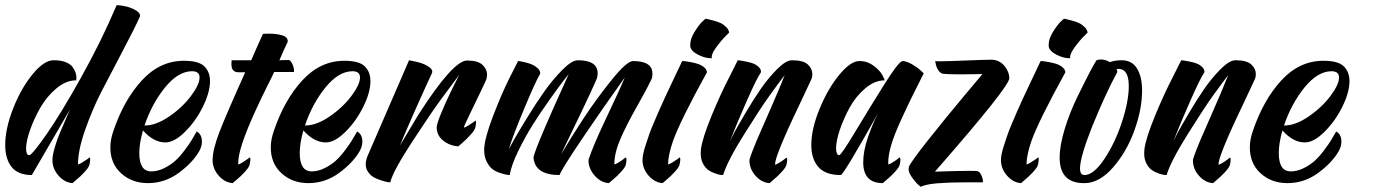

<svg xmlns="http://www.w3.org/2000/svg" viewBox="-77 -671 5278 736"><path d="M370 -651Q387 -651 407.5 -646Q428 -641 444.5 -631Q461 -621 460 -609Q439 -562 392.5 -474Q346 -386 312 -320Q278 -254 250 -175Q222 -96 222 -41Q222 -41 223 -41Q226 -41 237 -47.5Q248 -54 258 -61L267 -68Q271 -63 266 -40Q264 -30 247.5 -12Q231 6 216 18L201 31Q171 29 147.5 2.5Q124 -24 124 -57Q124 -74 131 -99Q138 -124 145 -142.5Q152 -161 168 -197.5Q184 -234 191 -251L45 0Q-8 0 -32.5 -31Q-57 -62 -57 -115Q-57 -178 -26.5 -255.5Q4 -333 48 -386.5Q92 -440 128 -440Q129 -440 130 -440Q157 -440 175.5 -432.5Q194 -425 202 -413Q210 -401 213 -391.5Q216 -382 216 -372L215 -363Q215 -363 214 -363Q176 -363 139 -332Q102 -301 77.5 -258Q53 -215 38 -172Q23 -129 23 -101Q23 -77 35 -76Q46 -77 100.5 -155Q155 -233 233.5 -373.5Q312 -514 370 -651Z M471 -171Q457 -122 457 -84Q457 -14 503 -14Q527 -14 551.5 -26Q576 -38 593.5 -53.5Q611 -69 629.5 -93.5Q648 -118 656.5 -132Q665 -146 677 -167Q697 -156 697 -128Q697 -110 687 -92Q662 -48 608.5 -8.5Q555 31 490 31Q429 31 387.5 -6.5Q346 -44 346 -106Q346 -136 358 -170Q398 -288 467 -363Q536 -438 628 -438Q685 -438 706.5 -416.5Q728 -395 728 -360Q728 -317 700.5 -261.5Q673 -206 632 -165.5Q591 -125 557 -125Q512 -125 471 -171ZM477 -190Q478 -190 479 -190Q521 -190 571.5 -224.5Q622 -259 655 -303Q688 -347 688 -374Q688 -398 659 -398Q659 -398 658 -398Q605 -397 555 -335Q505 -273 477 -190Z M953 -542Q983 -542 1005 -535.5Q1027 -529 1026 -511Q1019 -497 1009 -474.5Q999 -452 994 -440L1028 -441Q1028 -441 1029 -441Q1036 -441 1043.5 -426Q1051 -411 1050 -395H974Q967 -379 948 -342Q853 -151 839 -74Q836 -56 836 -41Q836 -41 837 -41Q840 -41 851 -47.5Q862 -54 871.5 -61Q881 -68 881 -68Q885 -63 880 -40Q878 -30 861.5 -12Q845 6 830 18L815 31Q785 29 761.5 2.5Q738 -24 738 -57Q738 -97 764 -164.5Q790 -232 863 -394Q859 -394 850.5 -394Q842 -394 835 -394L828 -395Q818 -398 814 -406Q810 -414 810 -425Q810 -429 811 -440H886Q910 -496 931 -541Q940 -542 953 -542Z M1086 -171Q1072 -122 1072 -84Q1072 -14 1118 -14Q1142 -14 1166.5 -26Q1191 -38 1208.5 -53.5Q1226 -69 1244.5 -93.5Q1263 -118 1271.5 -132Q1280 -146 1292 -167Q1312 -156 1312 -128Q1312 -110 1302 -92Q1277 -48 1223.5 -8.5Q1170 31 1105 31Q1044 31 1002.5 -6.5Q961 -44 961 -106Q961 -136 973 -170Q1013 -288 1082 -363Q1151 -438 1243 -438Q1300 -438 1321.5 -416.5Q1343 -395 1343 -360Q1343 -317 1315.5 -261.5Q1288 -206 1247 -165.5Q1206 -125 1172 -125Q1127 -125 1086 -171ZM1092 -190Q1093 -190 1094 -190Q1136 -190 1186.5 -224.5Q1237 -259 1270 -303Q1303 -347 1303 -374Q1303 -398 1274 -398Q1274 -398 1273 -398Q1220 -397 1170 -335Q1120 -273 1092 -190Z M1491 -440Q1495 -439 1501 -438Q1507 -437 1522 -433.5Q1537 -430 1548.5 -425Q1560 -420 1570 -412.5Q1580 -405 1580 -396Q1580 -393 1578 -389Q1504 -229 1456 -113Q1456 -113 1526 -230Q1659 -438 1713 -439Q1755 -439 1772.5 -422.5Q1790 -406 1790 -385Q1790 -375 1787 -366Q1784 -358 1762.5 -313.5Q1741 -269 1721 -227.5Q1701 -186 1701 -182Q1701 -182 1702 -182Q1705 -182 1716 -188.5Q1727 -195 1737 -202L1746 -209Q1750 -205 1745 -182Q1743 -172 1726.5 -154Q1710 -136 1695 -123L1680 -110Q1647 -112 1622 -132Q1597 -152 1597 -183Q1597 -190 1602 -205Q1607 -220 1614.5 -238Q1622 -256 1631 -276.5Q1640 -297 1649.5 -316Q1659 -335 1666.5 -350.5Q1674 -366 1679 -375.5Q1684 -385 1684 -385Q1657 -349 1616 -293.5Q1575 -238 1502 -126Q1429 -14 1419 28Q1415 28 1408.5 27Q1402 26 1386 21Q1370 16 1357.5 9.5Q1345 3 1335 -10.5Q1325 -24 1325 -41Q1325 -56 1332 -73Z M2138 -440Q2214 -440 2214 -390Q2214 -382 2212 -373Q2210 -366 2183 -308Q2156 -250 2120.5 -177Q2085 -104 2073 -78Q2110 -141 2158.5 -215Q2207 -289 2266 -362.5Q2325 -436 2349 -437Q2424 -437 2424 -389Q2424 -380 2422 -371Q2405 -334 2365 -263.5Q2325 -193 2301.5 -139Q2278 -85 2278 -41Q2278 -41 2279 -41Q2282 -41 2293 -47.5Q2304 -54 2313 -61L2322 -68Q2327 -63 2322 -40Q2320 -30 2303.5 -12Q2287 6 2272 18L2257 31Q2226 29 2202 1.5Q2178 -26 2179 -59Q2198 -116 2248.5 -222Q2299 -328 2318 -374Q2237 -261 2156.5 -142Q2076 -23 2068 0Q1973 0 1968 -68Q1973 -91 2007 -170.5Q2041 -250 2072 -318L2103 -387Q2095 -377 2081 -359Q2067 -341 2031 -290.5Q1995 -240 1966 -194Q1937 -148 1910 -93Q1883 -38 1877 0Q1873 0 1866.5 -1Q1860 -2 1843 -7Q1826 -12 1813 -21Q1800 -30 1789.5 -49.5Q1779 -69 1779 -95Q1779 -97 1779 -100Q1781 -143 1813.5 -227.5Q1846 -312 1877 -374L1909 -437Q1912 -437 1918 -436Q1924 -435 1938.5 -431.5Q1953 -428 1964 -423Q1975 -418 1984.5 -409Q1994 -400 1994 -389Q1977 -361 1933.5 -257Q1890 -153 1873 -98Q1880 -112 1893 -135Q1906 -158 1942 -217Q1978 -276 2010 -321Q2042 -366 2078.5 -403Q2115 -440 2138 -440Z M2538 -437Q2542 -437 2548 -436.5Q2554 -436 2570 -433Q2586 -430 2598.5 -426Q2611 -422 2621.5 -413.5Q2632 -405 2633 -394Q2531 -209 2503 -131Q2484 -76 2484 -41Q2484 -41 2485 -41Q2488 -41 2499 -47.5Q2510 -54 2520 -61L2529 -68Q2533 -63 2528 -40Q2526 -30 2509.5 -12Q2493 6 2478 18L2463 31Q2433 29 2409.5 2.5Q2386 -24 2386 -57Q2386 -68 2389 -82.5Q2392 -97 2398.5 -116.5Q2405 -136 2411 -154Q2417 -172 2428.5 -198.5Q2440 -225 2448 -244Q2456 -263 2470.5 -294Q2485 -325 2493 -342Q2501 -359 2516.5 -391.5Q2532 -424 2538 -437ZM2627 -599Q2631 -599 2637 -597.5Q2643 -596 2658.5 -592Q2674 -588 2685.5 -582.5Q2697 -577 2707 -567Q2717 -557 2718 -546Q2711 -539 2699.5 -527.5Q2688 -516 2669.5 -491Q2651 -466 2651 -452Q2651 -450 2652 -448Q2649 -448 2646 -448Q2625 -448 2598.5 -461.5Q2572 -475 2569 -493Q2569 -496 2569 -500Q2569 -521 2583.5 -545.5Q2598 -570 2612 -585Z M2959 -440Q3002 -440 3019.5 -424Q3037 -408 3037 -387Q3037 -377 3034 -369Q3024 -347 3002 -300.5Q2980 -254 2963.5 -219Q2947 -184 2930 -145Q2913 -106 2903.5 -79Q2894 -52 2894 -40Q2894 -40 2895 -40Q2898 -40 2909 -46.5Q2920 -53 2929 -60L2938 -67Q2943 -63 2938 -40Q2936 -30 2919.5 -12Q2903 6 2888 18L2873 31Q2842 29 2818.5 2Q2795 -25 2796 -59Q2804 -86 2823.5 -132Q2843 -178 2875 -250Q2907 -322 2931 -383Q2908 -353 2874 -306Q2840 -259 2775.5 -156Q2711 -53 2695 0Q2691 0 2685.5 -0.5Q2680 -1 2665 -6Q2650 -11 2638.5 -19Q2627 -27 2618 -43.5Q2609 -60 2609 -83Q2609 -91 2610 -100Q2616 -143 2651 -228Q2686 -313 2719 -376L2751 -440Q2755 -440 2761 -439Q2767 -438 2783 -435Q2799 -432 2810.5 -427.5Q2822 -423 2831.5 -414Q2841 -405 2840 -394Q2824 -371 2786 -285Q2748 -199 2721 -130Q2727 -143 2738 -163.5Q2749 -184 2780.5 -237.5Q2812 -291 2840.5 -332Q2869 -373 2902.5 -406.5Q2936 -440 2959 -440Z M3218 -437Q3248 -437 3272.5 -418.5Q3297 -400 3306 -382L3315 -363Q3315 -363 3314 -363Q3276 -363 3240 -332.5Q3204 -302 3180.5 -259.5Q3157 -217 3142.5 -174Q3128 -131 3128 -103Q3128 -77 3140 -76Q3148 -77 3202 -167Q3256 -257 3312.5 -347Q3369 -437 3383 -437Q3397 -437 3417.5 -425.5Q3438 -414 3451 -402L3464 -390Q3432 -326 3419 -300Q3406 -274 3378.5 -214.5Q3351 -155 3339.5 -115.5Q3328 -76 3328 -51Q3328 -46 3328 -42Q3328 -41 3329 -41Q3332 -41 3343 -47.5Q3354 -54 3363 -61L3372 -68Q3377 -63 3372 -40Q3370 -30 3353.5 -12Q3337 6 3322 18L3307 31Q3232 31 3232 -49Q3232 -92 3250 -144.5Q3268 -197 3289 -237Q3156 0 3146 0Q3087 0 3060 -31Q3033 -62 3033 -115Q3033 -177 3065 -254.5Q3097 -332 3140.5 -384.5Q3184 -437 3217 -437Q3218 -437 3218 -437Z M3508 -437Q3511 -436 3527 -436Q3549 -436 3623.5 -439Q3698 -442 3717 -442Q3726 -442 3729 -442Q3757 -439 3774.5 -417Q3792 -395 3792 -371Q3792 -339 3513 -20Q3509 -16 3507 -13Q3592 -16 3639 -16Q3666 -16 3670 -15Q3683 -11 3690 15Q3691 20 3691 23Q3691 27 3690 28Q3690 28 3684 28Q3680 28 3657.5 28Q3635 28 3619 28Q3563 28 3518 31.5Q3473 35 3452 45Q3447 41 3439.5 34Q3432 27 3419 9Q3406 -9 3406 -23Q3406 -27 3407 -31Q3411 -46 3481.5 -135Q3552 -224 3621 -306L3689 -387Q3649 -386 3610 -386Q3555 -386 3540 -388Q3528 -389 3520 -401.5Q3512 -414 3510 -426Z M3912 -437Q3916 -437 3922 -436.5Q3928 -436 3944 -433Q3960 -430 3972.5 -426Q3985 -422 3995.5 -413.5Q4006 -405 4007 -394Q3905 -209 3877 -131Q3858 -76 3858 -41Q3858 -41 3859 -41Q3862 -41 3873 -47.5Q3884 -54 3894 -61L3903 -68Q3907 -63 3902 -40Q3900 -30 3883.5 -12Q3867 6 3852 18L3837 31Q3807 29 3783.5 2.5Q3760 -24 3760 -57Q3760 -68 3763 -82.5Q3766 -97 3772.5 -116.5Q3779 -136 3785 -154Q3791 -172 3802.5 -198.5Q3814 -225 3822 -244Q3830 -263 3844.5 -294Q3859 -325 3867 -342Q3875 -359 3890.5 -391.5Q3906 -424 3912 -437ZM4001 -599Q4005 -599 4011 -597.5Q4017 -596 4032.5 -592Q4048 -588 4059.5 -582.5Q4071 -577 4081 -567Q4091 -557 4092 -546Q4085 -539 4073.5 -527.5Q4062 -516 4043.5 -491Q4025 -466 4025 -452Q4025 -450 4026 -448Q4023 -448 4020 -448Q3999 -448 3972.5 -461.5Q3946 -475 3943 -493Q3943 -496 3943 -500Q3943 -521 3957.5 -545.5Q3972 -570 3986 -585Z M4126 -440Q4134 -443 4143 -443Q4160 -443 4177 -433Q4198 -440 4223 -440Q4262 -440 4281.5 -408.5Q4301 -377 4301 -324Q4301 -253 4271.5 -171Q4242 -89 4189.5 -29Q4137 31 4080 31Q4079 31 4079 31Q4079 31 4078 31Q3985 31 3985 -67Q3985 -113 4004.5 -177Q4024 -241 4054.5 -303Q4085 -365 4099.5 -392.5Q4114 -420 4126 -440ZM4203 -406Q4206 -401 4206 -397Q4206 -395 4205 -393Q4162 -314 4110 -187Q4064 -71 4063 -26Q4063 0 4080 0Q4115 0 4156 -61Q4197 -122 4223.5 -202.5Q4250 -283 4250 -341Q4250 -405 4213 -407Q4208 -407 4203 -406Z M4659 -440Q4702 -440 4719.5 -424Q4737 -408 4737 -387Q4737 -377 4734 -369Q4724 -347 4702 -300.5Q4680 -254 4663.5 -219Q4647 -184 4630 -145Q4613 -106 4603.5 -79Q4594 -52 4594 -40Q4594 -40 4595 -40Q4598 -40 4609 -46.5Q4620 -53 4629 -60L4638 -67Q4643 -63 4638 -40Q4636 -30 4619.5 -12Q4603 6 4588 18L4573 31Q4542 29 4518.5 2Q4495 -25 4496 -59Q4504 -86 4523.5 -132Q4543 -178 4575 -250Q4607 -322 4631 -383Q4608 -353 4574 -306Q4540 -259 4475.5 -156Q4411 -53 4395 0Q4391 0 4385.5 -0.5Q4380 -1 4365 -6Q4350 -11 4338.5 -19Q4327 -27 4318 -43.5Q4309 -60 4309 -83Q4309 -91 4310 -100Q4316 -143 4351 -228Q4386 -313 4419 -376L4451 -440Q4455 -440 4461 -439Q4467 -438 4483 -435Q4499 -432 4510.5 -427.5Q4522 -423 4531.5 -414Q4541 -405 4540 -394Q4524 -371 4486 -285Q4448 -199 4421 -130Q4427 -143 4438 -163.5Q4449 -184 4480.5 -237.5Q4512 -291 4540.5 -332Q4569 -373 4602.5 -406.5Q4636 -440 4659 -440Z M4839 -171Q4825 -122 4825 -84Q4825 -14 4871 -14Q4895 -14 4919.5 -26Q4944 -38 4961.5 -53.5Q4979 -69 4997.5 -93.5Q5016 -118 5024.5 -132Q5033 -146 5045 -167Q5065 -156 5065 -128Q5065 -110 5055 -92Q5030 -48 4976.5 -8.5Q4923 31 4858 31Q4797 31 4755.5 -6.5Q4714 -44 4714 -106Q4714 -136 4726 -170Q4766 -288 4835 -363Q4904 -438 4996 -438Q5053 -438 5074.5 -416.5Q5096 -395 5096 -360Q5096 -317 5068.5 -261.5Q5041 -206 5000 -165.5Q4959 -125 4925 -125Q4880 -125 4839 -171ZM4845 -190Q4846 -190 4847 -190Q4889 -190 4939.5 -224.5Q4990 -259 5023 -303Q5056 -347 5056 -374Q5056 -398 5027 -398Q5027 -398 5026 -398Q4973 -397 4923 -335Q4873 -273 4845 -190Z"/></svg>

Font: Vervelle
Style: Script
Weight: 400
Monospace: yes
Designer: Nur Solikh
Foundry: Astageni Type
Version: Version 1.0